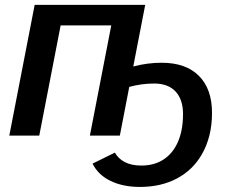

<svg xmlns="http://www.w3.org/2000/svg" viewBox="-20 -548 928 776"><path d="M795.9 75.7Q759.8 138.7 695.6 173.1Q631.3 207.5 545.4 207.5Q477.1 207.5 427 183.3Q377 159.2 354 113.3L444.3 68.8Q457.5 92.8 484.1 106.9Q510.7 121.1 551.3 121.1Q604.5 121.1 642.1 95.9Q679.7 70.8 699.7 24.2Q719.7 -22.5 719.7 -86.9Q719.7 -146 689.5 -178.2Q659.2 -210.4 603.5 -210.4Q551.8 -210.4 502.4 -196.8L464.4 0H343.3L429.7 -445.3H225.1L138.7 0H17.6L120.1 -528.3H566.9L518.6 -279.3Q575.7 -294.4 633.3 -294.4Q731 -294.4 783.9 -241.5Q836.9 -188.5 836.9 -91.8Q836.9 -43 826.4 -1Q815.9 41 795.9 75.7Z"/></svg>

Font: Arimo SemiBold
Style: Italic
Weight: 600
Italic angle: -12°
Version: Version 1.33